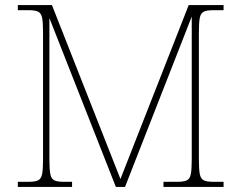

<svg xmlns="http://www.w3.org/2000/svg" viewBox="-20 -734 948 754"><path d="M50 0V-20H93Q118 -20 130 -26Q142 -32 145.5 -51Q149 -70 149 -108V-606Q149 -645 145.5 -663.5Q142 -682 130 -688Q118 -694 93 -694H50V-714H184L453 -31L721 -714H858V-694H817Q792 -694 780 -688Q768 -682 764.5 -663.5Q761 -645 761 -606V-108Q761 -70 764.5 -51Q768 -32 780 -26Q792 -20 817 -20H858V0H622V-20H677Q702 -20 714 -26Q726 -32 729.5 -51Q733 -70 733 -108V-669L471 0H435L174 -663V-108Q174 -70 177.5 -51Q181 -32 193 -26Q205 -20 230 -20H263V0Z"/></svg>

Font: Noto Serif Myanmar Thin
Style: Regular
Weight: 100
Designer: Ben Mitchell and the Monotype Design Team
Foundry: Monotype Imaging Inc.
Version: Version 2.106; ttfautohint (v1.8.4.7-5d5b)